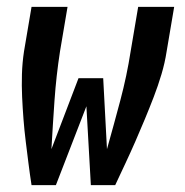

<svg xmlns="http://www.w3.org/2000/svg" viewBox="-20 -540 540 560"><path d="M72 0Q67 -32 63 -64Q59 -96 55 -128Q51 -160 48.5 -192.5Q46 -225 44.5 -257.5Q43 -290 44 -323.5Q45 -357 50 -390L72 -520H177L155 -390Q144 -319 139 -247.5Q134 -176 130 -105L209 -312H281L292 -105Q312 -176 331 -247.5Q350 -319 361 -390L383 -520H488L466 -390Q461 -357 451 -323.5Q441 -290 428.5 -257.5Q416 -225 402.5 -192.5Q389 -160 375 -128Q361 -96 346 -64Q331 -32 316 0H245L232 -230L143 0Z"/></svg>

Font: Iosevka Term Curly Oblique
Style: Bold
Weight: 700
Italic angle: -9°
Designer: Belleve Invis
Foundry: Belleve Invis
Version: Version 32.3.0